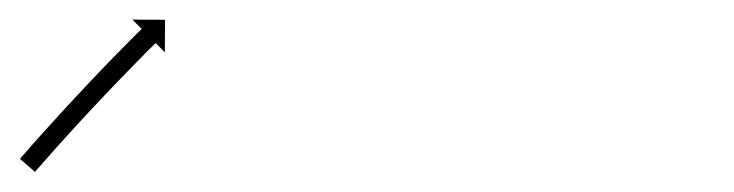

<svg xmlns="http://www.w3.org/2000/svg" viewBox="-30 -173 738 193"><path d="M-8.6 -14.9C-9 -14.4 -9.5 -13.8 -9.9 -13.3L5.2 -0.2C5.6 -0.8 6.1 -1.3 6.5 -1.8L6.5 -1.8L6.5 -1.8C7.8 -3.2 9 -4.6 10.2 -6L10.2 -6L10.2 -6C12.1 -8.2 14.1 -10.4 16 -12.6L16 -12.6L16 -12.6C18.5 -15.4 21 -18.3 23.6 -21.1L23.5 -21.1L23.5 -21.1C26.5 -24.4 29.5 -27.7 32.5 -31.1L32.5 -31.1L32.5 -31.1C35.9 -34.8 39.2 -38.5 42.6 -42.2L42.6 -42.2L42.6 -42.2C46.2 -46.1 49.8 -50 53.4 -54L53.4 -54L53.4 -54C57.2 -58 60.9 -62.1 64.7 -66.1L64.7 -66.1L64.7 -66.1C68.4 -70.1 72.2 -74.1 76 -78.1L76 -78.1L76 -78.1C79.7 -82 83.4 -85.9 87.1 -89.7L87.1 -89.7L87.1 -89.7C90.5 -93.3 94 -96.9 97.5 -100.5L97.5 -100.5L97.5 -100.5C100.6 -103.7 103.7 -106.9 106.9 -110.1L106.9 -110.1L106.9 -110.1C109.5 -112.8 112.2 -115.5 114.9 -118.2L114.8 -118.2L114.8 -118.2C116.9 -120.2 119 -122.3 121 -124.4L121 -124.3L121 -124.3C122.4 -125.7 123.7 -127 125 -128.3C125.5 -128.8 126 -129.3 126.5 -129.7L135.7 -120.4L135.9 -153.1L103.1 -153.3L112.4 -143.9C111.9 -143.5 111.4 -143 111 -142.5C109.6 -141.2 108.3 -139.9 106.9 -138.5L106.9 -138.5L106.9 -138.5C104.8 -136.4 102.8 -134.4 100.7 -132.3L100.7 -132.3L100.7 -132.3C98 -129.6 95.3 -126.8 92.6 -124.1L92.6 -124.1L92.6 -124.1C89.4 -120.9 86.3 -117.7 83.1 -114.4L83.1 -114.4L83.1 -114.4C79.6 -110.8 76.1 -107.2 72.6 -103.6L72.6 -103.6L72.6 -103.6C68.9 -99.7 65.2 -95.8 61.5 -91.9L61.5 -91.9L61.5 -91.9C57.7 -87.8 53.9 -83.8 50.1 -79.7L50.1 -79.7L50.1 -79.7C46.3 -75.7 42.5 -71.6 38.7 -67.5L38.7 -67.5L38.7 -67.5C35.1 -63.6 31.4 -59.6 27.8 -55.7L27.8 -55.6L27.8 -55.6C24.4 -51.9 21 -48.2 17.7 -44.5L17.7 -44.5L17.7 -44.5C14.6 -41.1 11.6 -37.8 8.6 -34.4L8.6 -34.4L8.6 -34.4C6.1 -31.5 3.6 -28.7 1 -25.9L1 -25.8L1 -25.8C-0.9 -23.6 -2.9 -21.4 -4.8 -19.2L-4.8 -19.2L-4.8 -19.2C-6.1 -17.8 -7.3 -16.3 -8.6 -14.9L-8.6 -14.9Z"/></svg>

Font: FRB American Cursive Just Arrows Semibold
Style: Italic
Weight: 600
Italic angle: -25°
Version: Version 2.0;Modular Font Editor K font №1